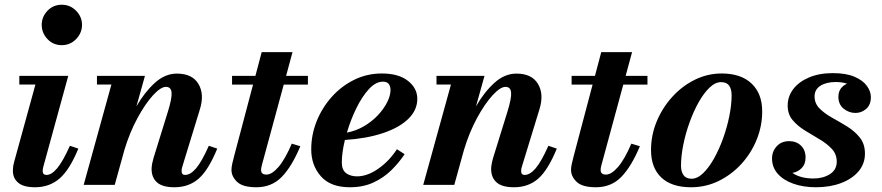

<svg xmlns="http://www.w3.org/2000/svg" viewBox="-20 -780 3719 810"><path d="M156 -675Q156 -709 180.2 -734.5Q204.5 -760 240.5 -760Q276.5 -760 301.2 -734.5Q326 -709 326 -675Q326 -641 301.2 -615.2Q276.5 -589.5 240.5 -589.5Q204.5 -589.5 180.2 -615.2Q156 -641 156 -675ZM310.5 -153Q273.5 -63 230.8 -26.5Q188 10 128 10Q79.5 10 57 -9Q34.5 -28 34.5 -58.5Q34.5 -71.5 36.2 -81.8Q38 -92 40.5 -100L129.5 -423.5H61.5V-460H268L163 -77.5Q160 -66.5 160 -59Q160 -42 176.5 -42Q197.5 -42 221.2 -70.2Q245 -98.5 275 -165Z M450 -423.5H389V-460H591.5L555.5 -331Q589.5 -390.5 632.8 -430Q676 -469.5 726 -469.5Q791 -469.5 817 -426.2Q843 -383 823.5 -319.5L749.5 -78Q746 -67.5 746 -59Q746 -42 760.5 -42Q783.5 -42 807.5 -70.2Q831.5 -98.5 861 -165L896.5 -153Q859.5 -62.5 818 -26.2Q776.5 10 716 10Q665.5 10 642.5 -10.5Q619.5 -31 619.5 -67Q619.5 -77.5 622.2 -91.2Q625 -105 628 -114.5L688 -308Q706 -366 703.8 -389.8Q701.5 -413.5 680 -413.5Q658 -413.5 625.2 -377.8Q592.5 -342 559.8 -281.5Q527 -221 505 -148L464 0H333Z M1247 -163Q1211 -77 1168.5 -33.5Q1126 10 1061.5 10Q1004 10 980.2 -12.8Q956.5 -35.5 956.5 -63.5Q956.5 -75 960.2 -91.2Q964 -107.5 968 -122.5L1047.5 -423H959V-460H1057.5L1084 -560H1214L1187 -460H1279V-423H1177L1086 -88Q1084.5 -82.5 1083 -76Q1081.5 -69.5 1081.5 -62.5Q1081.5 -43.5 1104 -43.5Q1127 -43.5 1154.8 -75.5Q1182.5 -107.5 1211 -174Z M1422 -94.5Q1422 -63 1440.2 -49.5Q1458.5 -36 1486 -36Q1530 -36 1576.2 -68.5Q1622.5 -101 1654.5 -150.5L1687 -129.5Q1663.5 -94 1631 -62Q1598.5 -30 1555.2 -10Q1512 10 1456 10Q1374.5 10 1333.8 -36.2Q1293 -82.5 1293 -150Q1293 -211.5 1316 -268.8Q1339 -326 1379.8 -371.5Q1420.5 -417 1474.5 -443.5Q1528.5 -470 1591 -470Q1661.5 -470 1701 -439Q1740.5 -408 1740.5 -363Q1740.5 -315.5 1702.5 -278.5Q1664.5 -241.5 1595.8 -218.5Q1527 -195.5 1435 -189.5Q1422 -135 1422 -94.5ZM1595.5 -435.5Q1565 -435.5 1536 -403.8Q1507 -372 1483 -322.8Q1459 -273.5 1443.5 -220.5Q1482.5 -228 1516 -247.8Q1549.5 -267.5 1574.5 -294.2Q1599.5 -321 1613.5 -349Q1627.5 -377 1627.5 -400.5Q1627.5 -416 1620 -425.8Q1612.5 -435.5 1595.5 -435.5Z M1882.5 -423.5H1821.5V-460H2024L1988 -331Q2022 -390.5 2065.2 -430Q2108.5 -469.5 2158.5 -469.5Q2223.5 -469.5 2249.5 -426.2Q2275.5 -383 2256 -319.5L2182 -78Q2178.5 -67.5 2178.5 -59Q2178.5 -42 2193 -42Q2216 -42 2240 -70.2Q2264 -98.5 2293.5 -165L2329 -153Q2292 -62.5 2250.5 -26.2Q2209 10 2148.5 10Q2098 10 2075 -10.5Q2052 -31 2052 -67Q2052 -77.5 2054.8 -91.2Q2057.5 -105 2060.5 -114.5L2120.5 -308Q2138.5 -366 2136.2 -389.8Q2134 -413.5 2112.5 -413.5Q2090.5 -413.5 2057.8 -377.8Q2025 -342 1992.2 -281.5Q1959.5 -221 1937.5 -148L1896.5 0H1765.5Z M2679.5 -163Q2643.5 -77 2601 -33.5Q2558.5 10 2494 10Q2436.5 10 2412.8 -12.8Q2389 -35.5 2389 -63.5Q2389 -75 2392.8 -91.2Q2396.5 -107.5 2400.5 -122.5L2480 -423H2391.5V-460H2490L2516.5 -560H2646.5L2619.5 -460H2711.5V-423H2609.5L2518.5 -88Q2517 -82.5 2515.5 -76Q2514 -69.5 2514 -62.5Q2514 -43.5 2536.5 -43.5Q2559.5 -43.5 2587.2 -75.5Q2615 -107.5 2643.5 -174Z M2895 10Q2813.5 10 2770 -31Q2726.5 -72 2726.5 -147Q2726.5 -210 2750.5 -267.8Q2774.5 -325.5 2816 -371.2Q2857.5 -417 2911.2 -443.5Q2965 -470 3024.5 -470Q3106 -470 3150.8 -427.5Q3195.5 -385 3195.5 -310Q3195.5 -248 3172.2 -190.8Q3149 -133.5 3107.5 -88.2Q3066 -43 3011.8 -16.5Q2957.5 10 2895 10ZM2897.5 -26Q2922 -26 2946.2 -49.2Q2970.5 -72.5 2992.2 -111.2Q3014 -150 3030.8 -196.8Q3047.5 -243.5 3057 -291Q3066.5 -338.5 3066.5 -378.5Q3066.5 -404 3056 -418.8Q3045.5 -433.5 3022 -433.5Q2997.5 -433.5 2973.2 -410.2Q2949 -387 2927.2 -348.2Q2905.5 -309.5 2888.8 -262.8Q2872 -216 2862.5 -168.5Q2853 -121 2853 -81Q2853 -55.5 2863.8 -40.8Q2874.5 -26 2897.5 -26Z M3629 -132Q3629 -89 3601.8 -57Q3574.5 -25 3527.8 -7.5Q3481 10 3422.5 10Q3369.5 10 3327.5 -4.8Q3285.5 -19.5 3261.2 -46.8Q3237 -74 3237 -111.5Q3237 -141.5 3256.8 -163Q3276.5 -184.5 3309.5 -184.5Q3339.5 -184.5 3359 -165.8Q3378.5 -147 3378.5 -115.5Q3378.5 -87.5 3362.2 -71Q3346 -54.5 3323 -50.5Q3357 -27 3412 -27Q3452 -27 3481 -45.2Q3510 -63.5 3510 -98Q3510 -130 3489 -152.2Q3468 -174.5 3437.2 -192.5Q3406.5 -210.5 3375.8 -229.5Q3345 -248.5 3324 -273.2Q3303 -298 3303 -334.5Q3303 -373 3326.5 -404Q3350 -435 3393 -453.2Q3436 -471.5 3493.5 -471.5Q3550 -471.5 3585.5 -456Q3621 -440.5 3637.5 -417.2Q3654 -394 3654 -370.5Q3654 -337.5 3634 -320.5Q3614 -303.5 3589 -303.5Q3561.5 -303.5 3539.2 -321.5Q3517 -339.5 3517 -371.5Q3517 -410.5 3553.5 -427Q3532 -434 3506 -434Q3466 -434 3441.2 -418.2Q3416.5 -402.5 3416.5 -373.5Q3416.5 -343 3438 -321.8Q3459.5 -300.5 3491.2 -283Q3523 -265.5 3554.5 -246Q3586 -226.5 3607.5 -199.5Q3629 -172.5 3629 -132Z"/></svg>

Font: Bodoni* 06pt
Style: Bold Italic
Weight: 700
Italic angle: -13°
Version: Version 2.3